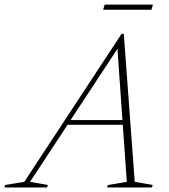

<svg xmlns="http://www.w3.org/2000/svg" viewBox="-80 -830 746 850"><path d="M516.5 -25 596 -11 592.5 0H394L397.5 -11L481.5 -25L463.5 -277.5H219L53 -25L132 -11L128.5 0H-60.5L-57.5 -11L27.5 -25L458 -680H468ZM232.5 -298.5H462L440 -614ZM376.5 -787 383.5 -809.5H597L590.5 -787Z"/></svg>

Font: Newsreader 16pt ExtraLight
Style: Italic
Weight: 275
Italic angle: -17°
Designer: Hugues Gentile
Foundry: Production Type
Version: Version 1.003; ttfautohint (v1.8.3)